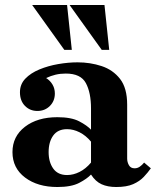

<svg xmlns="http://www.w3.org/2000/svg" viewBox="-20 -740 625 770"><path d="M446 10Q412 10 387.5 -1Q363 -12 345 -40V-305Q345 -368 324.5 -406.5Q304 -445 244 -445Q222 -445 203 -440.5Q184 -436 165 -427Q181 -417 190.5 -401Q200 -385 200 -365Q200 -335 180 -315Q160 -295 130 -295Q100 -295 80 -315.5Q60 -336 60 -370Q60 -402 81.5 -424.5Q103 -447 138 -461.5Q173 -476 213.5 -483Q254 -490 291 -490Q342 -490 387.5 -475Q433 -460 461.5 -423.5Q490 -387 490 -320V-104Q490 -90 497 -77.5Q504 -65 520 -65Q531 -65 540.5 -71.5Q550 -78 558 -88L585 -65Q573 -48 556.5 -30.5Q540 -13 514 -1.5Q488 10 446 10ZM210 10Q131 10 80.5 -28Q30 -66 30 -130Q30 -193 80 -231.5Q130 -270 210 -270Q266 -270 297.5 -253.5Q329 -237 345 -220V-172Q324 -197 299 -209.5Q274 -222 249 -222Q212 -222 193.5 -196.5Q175 -171 175 -130Q175 -90 193.5 -64Q212 -38 249 -38Q274 -38 299 -50.5Q324 -63 345 -88V-40Q329 -23 297.5 -6.5Q266 10 210 10ZM388 -540 259 -720H399L418 -540ZM238 -540 109 -720H249L268 -540Z"/></svg>

Font: Brygada 1918
Style: Bold
Weight: 700
Designer: Mateusz Machalski | Borys Kosmynka | Przemek Hoffer
Foundry: NIEPODLEGLA 2018
Version: Version 3.006